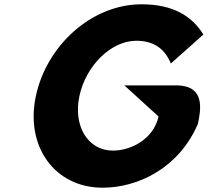

<svg xmlns="http://www.w3.org/2000/svg" viewBox="-20 -860 968 895"><path d="M718.9 -317C697.4 -216 596.1 -158 506.1 -158C390.1 -158 320.3 -272 350.1 -412C380.5 -555 498.9 -670 614.9 -670C687.9 -670 744.7 -641 776.4 -564L928.1 -699C874.6 -786 785 -840 640 -840C408 -840 197.4 -649 147.1 -412C96.9 -176 236.3 15 458.3 15C620.3 15 813.2 -74 902.7 -283C916.7 -350.5 935.9 -457.8 808.7 -462H559.7Z"/></svg>

Font: Hussar Nova
Style: 76
Weight: 700
Foundry: Cannot Into Space Fonts
Version: Version 0.99